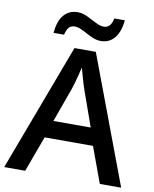

<svg xmlns="http://www.w3.org/2000/svg" viewBox="-98 -990 855 1064"><g transform="rotate(10 329.5 -458.5)"><path d="M538 0 464 -201H192L118 0H0L269 -717H389L658 0ZM365 -493Q361 -503 353.5 -527.5Q346 -552 339 -578Q332 -604 328 -618Q323 -597 317 -573.5Q311 -550 305 -528.5Q299 -507 294 -493L224 -299H434ZM140 -780Q143 -813 151.5 -838.5Q160 -864 174.5 -881Q189 -898 208.5 -907Q228 -916 253 -916Q274 -916 294.5 -908Q315 -900 335 -889Q355 -878 373 -870Q391 -862 408 -862Q427 -862 439.5 -875Q452 -888 458 -917H517Q511 -852 482 -816.5Q453 -781 405 -781Q384 -781 363.5 -789Q343 -797 323 -808Q303 -819 285 -827Q267 -835 250 -835Q229 -835 217.5 -822Q206 -809 199 -780Z"/></g></svg>

Font: Noto Sans Oriya Medium
Style: Regular
Weight: 500
Version: Version 2.003